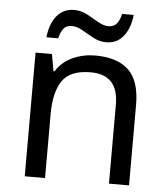

<svg xmlns="http://www.w3.org/2000/svg" viewBox="-53 -782 723 829"><g transform="rotate(5 309.0 -367.5)"><path d="M343 -546Q439 -546 488 -499.5Q537 -453 537 -349V0H450V-343Q450 -472 330 -472Q241 -472 207 -422Q173 -372 173 -278V0H85V-536H156L169 -463H174Q200 -505 246 -525.5Q292 -546 343 -546ZM126 -606Q132 -665 160.5 -699.5Q189 -734 236 -734Q266 -734 292.5 -719.5Q319 -705 343 -691Q367 -677 388 -677Q411 -677 423.5 -691.5Q436 -706 443 -735H493Q487 -677 459 -642Q431 -607 384 -607Q356 -607 329.5 -621Q303 -635 278.5 -649.5Q254 -664 232 -664Q208 -664 196 -649.5Q184 -635 177 -606Z"/></g></svg>

Font: Noto Sans Soyombo
Style: Regular
Weight: 400
Designer: Monotype Design Team
Foundry: Monotype Imaging Inc.
Version: Version 2.001; ttfautohint (v1.8.4.7-5d5b)